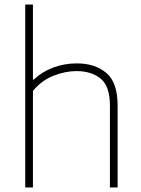

<svg xmlns="http://www.w3.org/2000/svg" viewBox="-20 -828 623 848"><path d="M91.5 0V-808H125.5V-476H128.5Q167 -512 216 -530Q265 -548 319.5 -548Q399.5 -548 449.5 -506Q499.5 -464 499.5 -362V0H465.5V-361.5Q465.5 -447 424.8 -480.5Q384 -514 318 -514Q269 -514 216.8 -493.8Q164.5 -473.5 125.5 -426.5V0Z"/></svg>

Font: Encode Sans SemiExpanded SemiExpanded Thin
Style: Regular
Weight: 100
Width: 6
Designer: Multiple Designers
Foundry: Impallari Type
Version: Version 3.000; ttfautohint (v1.8.3) -l 8 -r 50 -G 200 -x 14 